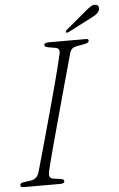

<svg xmlns="http://www.w3.org/2000/svg" viewBox="-58 -905 584 946"><g transform="rotate(-5 233.5 -432.5)"><path d="M151.5 -66.5Q148 -49.5 151.8 -40.2Q155.5 -31 168.5 -29L206.5 -24Q215 -22.5 218.5 -19.5Q222 -16.5 222 -11Q222 -5.5 216.5 -2.8Q211 0 203.5 0H20.5Q12 0 8.2 -2.8Q4.5 -5.5 4.5 -10.5Q4.5 -16 8.8 -19.5Q13 -23 22 -24L57.5 -29Q74 -31.5 84 -40.8Q94 -50 99 -66Q104.5 -85 114.2 -119.5Q124 -154 136.5 -198.8Q149 -243.5 162.8 -293.8Q176.5 -344 190.5 -394.8Q204.5 -445.5 216.8 -492Q229 -538.5 238.5 -576Q248 -613.5 253 -636.5Q256.5 -651 252.8 -659.2Q249 -667.5 235.5 -670L199.5 -676Q190 -678 186.2 -681Q182.5 -684 182.5 -689.5Q183 -695 189 -697.5Q195 -700 206.5 -700H387.5Q396 -700 399 -698Q402 -696 402 -691Q402 -685.5 397.5 -682.2Q393 -679 382 -676.5L341.5 -669Q327 -666.5 318.8 -659.5Q310.5 -652.5 306.5 -639Q299.5 -614.5 289 -576Q278.5 -537.5 265.2 -490Q252 -442.5 238 -391Q224 -339.5 210.2 -289.2Q196.5 -239 184.5 -194.8Q172.5 -150.5 164 -117Q155.5 -83.5 151.5 -66.5ZM395.5 -834Q414.5 -850.5 428.2 -858.8Q442 -867 454 -863.5Q464 -860.5 466.2 -851.5Q468.5 -842.5 463.5 -833Q457.5 -821.5 445.8 -814Q434 -806.5 417.5 -798.5L306 -741Q303 -739.5 299.5 -739.5Q296 -739.5 294.5 -742Q293 -745 295.2 -748.5Q297.5 -752 301 -755Z"/></g></svg>

Font: Fraunces 72pt Soft Wonky ExtraLight
Style: Italic
Weight: 250
Italic angle: -16°
Version: Version 1.000;[b76b70a41]